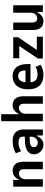

<svg xmlns="http://www.w3.org/2000/svg" viewBox="1226 -1970 755 3246"><g transform="rotate(-90 1603.0 -347.5)"><path d="M70 0V-501H183V-407H189Q208 -452 247.5 -481.5Q287 -511 339 -511Q385 -511 419.5 -491Q454 -471 472.5 -430Q491 -389 491 -325V0H365V-316Q365 -347 357 -366.5Q349 -386 333 -395.5Q317 -405 294 -405Q268 -405 245.5 -391.5Q223 -378 209.5 -354Q196 -330 196 -300V0Z M776 10Q733 10 697 -11.5Q661 -33 639 -69Q617 -105 617 -149Q617 -200 646 -234.5Q675 -269 730 -286.5Q785 -304 863 -304H931V-223H883Q846 -223 819 -219.5Q792 -216 774.5 -208.5Q757 -201 748 -186.5Q739 -172 739 -151Q739 -117 761.5 -101Q784 -85 816 -85Q840 -85 863 -100Q886 -115 900.5 -141Q915 -167 915 -199V-335Q915 -378 889.5 -395Q864 -412 814 -412Q782 -412 746 -402.5Q710 -393 669 -368L634 -457Q668 -476 701 -487.5Q734 -499 770 -505Q806 -511 844 -511Q902 -511 945.5 -490.5Q989 -470 1013 -428Q1037 -386 1037 -320V0H935V-101H928Q912 -69 891.5 -43.5Q871 -18 843 -4Q815 10 776 10Z M1177 0V-705H1295V-413H1305Q1322 -453 1358 -482Q1394 -511 1446 -511Q1492 -511 1526.5 -491.5Q1561 -472 1579.5 -431Q1598 -390 1598 -325V0H1472V-316Q1472 -347 1463.5 -366.5Q1455 -386 1439 -395.5Q1423 -405 1401 -405Q1375 -405 1352.5 -391.5Q1330 -378 1316.5 -354Q1303 -330 1303 -300V0Z M1964 10Q1883 10 1827.5 -19Q1772 -48 1744 -106Q1716 -164 1716 -250Q1716 -328 1741 -386.5Q1766 -445 1816 -478Q1866 -511 1939 -511Q2003 -511 2049 -482Q2095 -453 2118.5 -397Q2142 -341 2142 -259V-209H1816V-294H2049L2036 -274Q2036 -357 2010.5 -387.5Q1985 -418 1938 -418Q1908 -418 1885 -403Q1862 -388 1848 -355.5Q1834 -323 1834 -267V-232Q1834 -180 1849.5 -149Q1865 -118 1895 -104Q1925 -90 1971 -90Q2002 -90 2035 -98Q2068 -106 2094 -127L2130 -40Q2091 -11 2048.5 -0.5Q2006 10 1964 10Z M2236 0V-83L2475 -440L2479 -399H2241V-501H2597V-420L2355 -63L2352 -102H2606V0Z M2864 10Q2821 10 2788 -9Q2755 -28 2736.5 -68.5Q2718 -109 2718 -171V-501H2844V-187Q2844 -155 2852.5 -134.5Q2861 -114 2877 -104.5Q2893 -95 2915 -95Q2940 -95 2962 -108.5Q2984 -122 2997 -145Q3010 -168 3010 -196V-501H3136V0H3024V-93H3015Q2994 -48 2956.5 -19Q2919 10 2864 10Z"/></g></svg>

Font: Nunito Sans 7pt Condensed
Style: Bold
Weight: 700
Width: 3
Designer: Vernon Adams
Foundry: Vernon Adams
Version: Version 3.101;gftools[0.9.27]